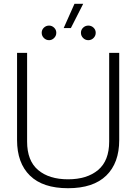

<svg xmlns="http://www.w3.org/2000/svg" viewBox="-20 -978 719 1013"><path d="M373 -958H419L354 -830H316ZM200 -805Q200 -821 211.5 -832Q223 -843 239 -843Q254 -843 265.5 -832Q277 -821 277 -805Q277 -789 265.5 -777.5Q254 -766 239 -766Q223 -766 211.5 -777.5Q200 -789 200 -805ZM407 -805Q407 -821 418.5 -832Q430 -843 446 -843Q462 -843 473.5 -832Q485 -821 485 -805Q485 -789 473.5 -777.5Q462 -766 446 -766Q430 -766 418.5 -777.5Q407 -789 407 -805ZM70 -239V-699H123V-231Q123 -130 181 -81Q239 -32 339 -32Q439 -32 497.5 -81Q556 -130 556 -231V-699H609V-239Q609 -118 540.5 -51.5Q472 15 339 15Q206 15 138 -51.5Q70 -118 70 -239Z"/></svg>

Font: Prompt ExtraLight
Style: Regular
Weight: 275
Designer: Katatrad Team
Foundry: CadsonDemak
Version: Version 1.001